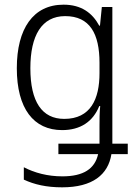

<svg xmlns="http://www.w3.org/2000/svg" viewBox="-20 -562 581 822"><path d="M252 -542C122 -542 52 -439 52 -270C52 -97 124 -5 246 -5C324 -5 378 -41 405 -108H409C406 -78 406 -51 406 -25V53H230V98H400C386 161 337 193 247 193C184 193 128 178 82 154V207C127 228 179 240 246 240C376 240 443 186 457 98H527V53H461V-532H416L408 -452H405C375 -507 328 -542 252 -542ZM259 -493C365 -493 406 -417 406 -293V-249C406 -138 368 -53 255 -53C160 -53 110 -126 110 -270C110 -409 158 -493 259 -493Z"/></svg>

Font: Noto Sans SemiCondensed Light
Style: Regular
Weight: 300
Width: 4
Designer: Monotype Design Team
Foundry: Monotype Imaging Inc.
Version: Version 2.013